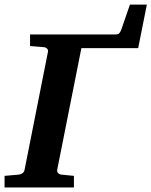

<svg xmlns="http://www.w3.org/2000/svg" viewBox="-41 -822 664 842"><path d="M564.9 -610.8H315.9L210 -78.1Q208.5 -68.4 214.1 -62.7Q219.7 -57.1 228 -56.2L283.2 -50.8V0H-21V-50.8L41 -56.2Q50.3 -57.1 57.9 -62.7Q65.4 -68.4 66.9 -78.1L168.9 -592.8Q171.4 -602.5 165.8 -608.4Q160.2 -614.3 150.9 -615.2L90.8 -620.1V-670.9H465.8Q475.6 -670.9 480.5 -674.8Q485.4 -678.7 490.2 -689.9L528.8 -801.8H603Z"/></svg>

Font: Charis SIL
Style: Bold Italic
Weight: 700
Italic angle: -11°
Foundry: SIL International
Version: Version 4.112